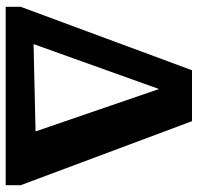

<svg xmlns="http://www.w3.org/2000/svg" viewBox="-30 -665 695 675"><g transform="rotate(90 317.5 -327.5)"><path d="M406 -655 631 -53V0H4V-53L227 -655ZM135 -98 442 -105 293 -539Z"/></g></svg>

Font: Piazzolla
Style: Bold
Weight: 700
Designer: Juan Pablo del Peral
Foundry: Huerta Tipografica
Version: Version 1.330